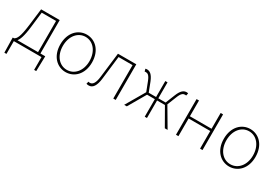

<svg xmlns="http://www.w3.org/2000/svg" viewBox="28 -1404 3488 2458"><g transform="rotate(30 1772.0 -175.5)"><path d="M191 -494H403V-33H99C121 -61 148 -121 165 -272ZM438 -33V-527H163L132 -274C109 -88 81 -50 48 -33H29V-13L33 189H64V0H473V189H504L509 -13V-33Z M834 13C960 13 1068 -88 1068 -262C1068 -439 960 -540 834 -540C708 -540 600 -439 600 -262C600 -88 708 13 834 13ZM834 -20C722 -20 638 -118 638 -262C638 -407 722 -507 834 -507C946 -507 1031 -407 1031 -262C1031 -118 946 -20 834 -20Z M1178 13C1236 13 1274 -40 1287 -156C1301 -270 1314 -381 1327 -494H1534V0H1570V-527H1299C1284 -405 1269 -284 1255 -162C1244 -68 1217 -24 1173 -24C1164 -24 1158 -26 1151 -28L1142 7C1153 11 1162 13 1178 13Z M2171 -282 2224 -415C2253 -490 2279 -502 2307 -502C2315 -502 2316 -502 2323 -500L2331 -536C2327 -538 2317 -540 2309 -540C2267 -540 2229 -516 2194 -426L2140 -291H2032V-527H1999V-291H1890L1838 -426C1802 -516 1764 -540 1722 -540C1714 -540 1704 -538 1699 -536L1709 -500C1716 -502 1717 -502 1724 -502C1753 -502 1778 -490 1807 -415L1859 -281L1695 0H1734L1884 -259H1999V0H2032V-259H2148L2296 0H2337Z M2461 0H2497V-261H2817V0H2853V-527H2817V-294H2497V-527H2461Z M3251 13C3377 13 3485 -88 3485 -262C3485 -439 3377 -540 3251 -540C3125 -540 3017 -439 3017 -262C3017 -88 3125 13 3251 13ZM3251 -20C3139 -20 3055 -118 3055 -262C3055 -407 3139 -507 3251 -507C3363 -507 3448 -407 3448 -262C3448 -118 3363 -20 3251 -20Z"/></g></svg>

Font: Genne Gothic ExtraLight
Style: Regular
Weight: 250
Designer: Ryoko NISHIZUKA (kana & ideographs); Paul D. Hunt (Latin, Greek & Cyrillic); Wenlong ZHANG (bopomofo); Sandoll Communica
Foundry: Adobe Systems Incorporated
Version: Version 1.004;PS 1.004;hotconv 16.6.51;makeotf.lib2.5.65220